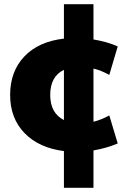

<svg xmlns="http://www.w3.org/2000/svg" viewBox="-20 -710 631 910"><path d="M423 3V180H283V6Q164 -9 96 -79.5Q28 -150 28 -260Q28 -371 95 -442Q162 -513 283 -527V-690H423V-523Q489 -512 538 -490L498 -355Q458 -377 423 -385V-133Q460 -142 498 -163L538 -30Q486 -8 423 3ZM283 -141V-379Q218 -348 218 -260Q218 -174 283 -141Z"/></svg>

Font: M PLUS 1p Black
Style: Regular
Weight: 900
Version: Version 1.061